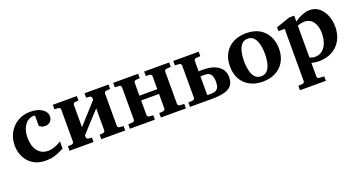

<svg xmlns="http://www.w3.org/2000/svg" viewBox="-44 -1099 3564 1916"><g transform="rotate(-20 1738.5 -140.5)"><path d="M471.2 -43.9Q454.1 -36.6 427.2 -23.2Q400.4 -9.8 362.5 1.2Q324.7 12.2 273.9 12.2Q196.3 12.2 142.3 -22Q88.4 -56.2 60.3 -112.3Q32.2 -168.5 32.2 -233.9Q32.2 -313 66.9 -373Q101.6 -433.1 160.2 -466.6Q218.8 -500 290 -500Q368.7 -500 415.8 -469Q462.9 -438 462.9 -390.1Q462.9 -356.4 441.2 -335.7Q419.4 -314.9 392.1 -314.9Q360.8 -314.9 348.1 -322.3Q335.4 -329.6 325.2 -335.9V-448.2Q318.8 -448.2 315.2 -448.7Q311.5 -449.2 306.2 -449.2Q275.9 -449.2 246.6 -428.5Q217.3 -407.7 198.2 -366.5Q179.2 -325.2 179.2 -263.2Q179.2 -175.3 219.7 -123.5Q260.3 -71.8 331.1 -71.8Q361.8 -71.8 391.4 -82Q420.9 -92.3 442.9 -104.2Q464.8 -116.2 471.2 -121.1Z M1120.1 0H865.7V-46.9L901.9 -49.8Q911.1 -50.8 917.5 -57.4Q923.8 -64 923.8 -73.2V-307.1L726.1 -91.8V-73.2Q726.1 -64 732.4 -57.4Q738.8 -50.8 748 -49.8L784.2 -46.9V0H528.8V-46.9L569.8 -49.8Q579.1 -50.8 585.4 -57.4Q591.8 -64 591.8 -73.2V-415Q591.8 -423.8 585.4 -430.7Q579.1 -437.5 569.8 -438L528.8 -440.9V-487.8H784.2V-440.9L748 -438Q738.8 -437.5 732.4 -430.7Q726.1 -423.8 726.1 -415V-178.2L923.8 -397V-415Q923.8 -423.8 917.5 -430.7Q911.1 -437.5 901.9 -438L865.7 -440.9V-487.8H1120.1V-440.9L1079.1 -438Q1069.8 -437.5 1063.5 -430.7Q1057.1 -423.8 1057.1 -415V-73.2Q1057.1 -64 1063.5 -57.4Q1069.8 -50.8 1079.1 -49.8L1120.1 -46.9Z M1764.6 0H1499V-46.9L1540 -49.8Q1548.8 -50.8 1555.4 -57.4Q1562 -64 1562 -73.2V-227.1H1372.1V-73.2Q1372.1 -64 1378.4 -57.4Q1384.8 -50.8 1394 -49.8L1435.1 -46.9V0H1169.9V-46.9L1215.8 -49.8Q1225.1 -50.8 1231.4 -57.4Q1237.8 -64 1237.8 -73.2V-415Q1237.8 -423.8 1231.4 -430.7Q1225.1 -437.5 1215.8 -438L1169.9 -440.9V-487.8H1435.1V-440.9L1394 -438Q1384.8 -437.5 1378.4 -430.7Q1372.1 -423.8 1372.1 -415V-277.8H1562V-415Q1562 -423.8 1555.4 -430.7Q1548.8 -437.5 1540 -438L1499 -440.9V-487.8H1764.6V-440.9L1718.3 -438Q1709.5 -437.5 1702.9 -430.7Q1696.3 -423.8 1696.3 -415V-73.2Q1696.3 -64 1702.9 -57.4Q1709.5 -50.8 1718.3 -49.8L1764.6 -46.9Z M1808.1 0V-46.9L1854 -49.8Q1863.3 -50.8 1869.6 -57.4Q1876 -64 1876 -73.2V-415Q1876 -423.8 1869.6 -430.7Q1863.3 -437.5 1854 -438L1808.1 -440.9V-487.8H2078.1V-440.9L2032.2 -438Q2022.9 -437.5 2016.6 -430.7Q2010.3 -423.8 2010.3 -415V-303.2Q2019 -304.2 2031.5 -304.7Q2043.9 -305.2 2052.2 -305.2Q2160.2 -305.2 2218.8 -262.5Q2277.3 -219.7 2277.3 -147Q2277.3 -99.1 2256.6 -66.2Q2235.8 -33.2 2183.8 -16.6Q2131.8 0 2038.1 0Q2017.6 0 2005.4 0Q1993.2 0 1981.2 0Q1969.2 0 1950.2 0Q1931.2 0 1897.7 0Q1864.3 0 1808.1 0ZM2043.9 -50.8Q2087.9 -50.8 2107.7 -64.7Q2127.4 -78.6 2132.8 -100.6Q2138.2 -122.6 2138.2 -147Q2138.2 -192.9 2121.1 -221.9Q2104 -251 2055.2 -251Q2050.3 -251 2033.9 -250.5Q2017.6 -250 2010.3 -250V-51.8Q2014.2 -51.8 2026.6 -51.3Q2039.1 -50.8 2043.9 -50.8Z M2841.8 -241.2Q2841.8 -166.5 2810.3 -109.4Q2778.8 -52.2 2719.7 -20Q2660.6 12.2 2577.6 12.2Q2502 12.2 2443.8 -18.6Q2385.7 -49.3 2353.3 -106.2Q2320.8 -163.1 2320.8 -242.2Q2320.8 -324.2 2354.5 -381.8Q2388.2 -439.5 2447.8 -469.7Q2507.3 -500 2584.5 -500Q2667 -500 2724.4 -467Q2781.7 -434.1 2811.8 -375.7Q2841.8 -317.4 2841.8 -241.2ZM2692.4 -242.2Q2692.4 -273.9 2687.7 -308.8Q2683.1 -343.8 2670.9 -374.3Q2658.7 -404.8 2637 -423.8Q2615.2 -442.9 2580.6 -442.9Q2546.9 -442.9 2525.4 -424.6Q2503.9 -406.2 2491.9 -376.7Q2480 -347.2 2475.3 -312.7Q2470.7 -278.3 2470.7 -246.1Q2470.7 -213.9 2475.1 -178.7Q2479.5 -143.6 2491.2 -112.8Q2502.9 -82 2524.9 -63Q2546.9 -43.9 2581.5 -43.9Q2615.7 -43.9 2637.5 -62Q2659.2 -80.1 2671.1 -109.6Q2683.1 -139.2 2687.7 -173.8Q2692.4 -208.5 2692.4 -242.2Z M3444.3 -257.8Q3444.3 -177.2 3411.1 -116.5Q3377.9 -55.7 3317.4 -21.7Q3256.8 12.2 3174.3 12.2Q3152.8 12.2 3131.1 8.8Q3109.4 5.4 3096.7 2V146Q3096.7 155.8 3102.8 162.4Q3108.9 168.9 3118.7 168.9L3171.4 171.9V219.2H2896.5V171.9L2940.4 168.9Q2949.7 168.9 2956.1 162.4Q2962.4 155.8 2962.4 146V-408.2H2896.5V-449.2L3044.4 -500H3096.7V-437Q3114.3 -450.7 3140.6 -465.1Q3167 -479.5 3197.5 -489.7Q3228 -500 3257.3 -500Q3318.4 -500 3360.1 -464.4Q3401.9 -428.7 3423.1 -373Q3444.3 -317.4 3444.3 -257.8ZM3296.4 -243.2Q3296.4 -287.1 3283 -325Q3269.5 -362.8 3241.7 -386Q3213.9 -409.2 3170.4 -409.2Q3151.4 -409.2 3130.4 -404.1Q3109.4 -398.9 3096.7 -394V-54.2Q3107.9 -50.3 3124 -46.1Q3140.1 -42 3151.4 -42Q3199.7 -42 3231.9 -68.8Q3264.2 -95.7 3280.3 -141.4Q3296.4 -187 3296.4 -243.2Z"/></g></svg>

Font: Charis
Style: Bold
Weight: 700
Designer: Walt Agee, Miriam Martin, Annie Olsen, Victor Gaultney, Lorna Priest, Alan Ward, Bob Hallissy, Martin Hosken, Sharon Cor
Foundry: SIL Global
Version: Version 7.000